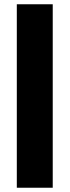

<svg xmlns="http://www.w3.org/2000/svg" viewBox="-20 -880 326 900"><path d="M58.8 0H227.2V-860H58.8Z"/></svg>

Font: Hussar
Style: BdWide
Weight: 700
Foundry: Cannot Into Space Fonts
Version: Version 2.00